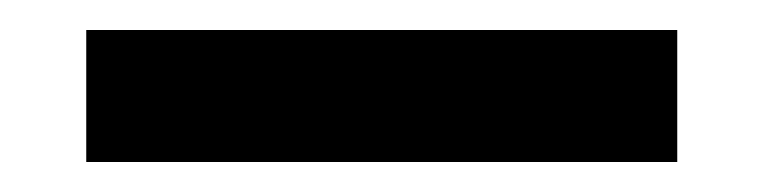

<svg xmlns="http://www.w3.org/2000/svg" viewBox="-20 41 510 128"><path d="M431.5 61V149H37.5V61Z"/></svg>

Font: Lato Heavy
Style: Regular
Weight: 800
Designer: Lukasz Dziedzic
Foundry: tyPoland Lukasz Dziedzic
Version: Version 2.007; 2014-02-27